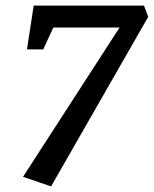

<svg xmlns="http://www.w3.org/2000/svg" viewBox="-20 -633 548 684"><path d="M162 31 62 -3 406 -535H170L134 -457H76L100 -613H493L508 -573Z"/></svg>

Font: Manuale SemiBold
Style: Italic
Weight: 600
Italic angle: -11°
Designer: Eduardo Tunni / Pablo Cosgaya
Foundry: Eduardo Tunni / Pablo Cosgaya
Version: Version 1.002